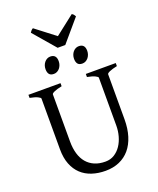

<svg xmlns="http://www.w3.org/2000/svg" viewBox="-181 -1115 1016 1236"><g transform="rotate(-20 327.0 -496.5)"><path d="M622.6 -594.2Q589.4 -587.4 570.6 -579.1Q551.8 -570.8 551.8 -564V-255.9Q551.8 -191.9 536.1 -141.6Q520.5 -91.3 491.2 -56.6Q461.9 -22 419.9 -3.7Q377.9 14.6 325.2 14.6Q274.9 14.6 232.7 0.7Q190.4 -13.2 159.9 -41.7Q129.4 -70.3 112.3 -113.8Q95.2 -157.2 95.2 -216.8V-564Q95.2 -569.8 77.4 -578.6Q59.6 -587.4 24.4 -594.2V-615.2H244.1V-594.2Q210.9 -587.4 192.1 -579.1Q173.3 -570.8 173.3 -564V-241.2Q173.3 -194.3 184.3 -157.2Q195.3 -120.1 217 -94.5Q238.8 -68.8 270.5 -55.2Q302.2 -41.5 344.2 -41.5Q378.9 -41.5 405.8 -58.3Q432.6 -75.2 450.9 -102.5Q469.2 -129.9 478.8 -164.8Q488.3 -199.7 488.3 -235.8V-564Q488.3 -569.8 470.5 -578.6Q452.6 -587.4 417.5 -594.2V-615.2H622.6ZM477.1 -752.4Q477.1 -738.8 472.7 -726.6Q468.3 -714.4 460.7 -705.3Q453.1 -696.3 442.9 -690.9Q432.6 -685.5 420.4 -685.5Q398.4 -685.5 388.9 -697.8Q379.4 -710 379.4 -732.4Q379.4 -746.1 383.8 -758.3Q388.2 -770.5 396 -779.5Q403.8 -788.6 413.8 -793.7Q423.8 -798.8 435.5 -798.8Q477.1 -798.8 477.1 -752.4ZM281.7 -752.4Q281.7 -738.8 277.3 -726.6Q272.9 -714.4 265.4 -705.3Q257.8 -696.3 247.6 -690.9Q237.3 -685.5 225.1 -685.5Q203.1 -685.5 193.6 -697.8Q184.1 -710 184.1 -732.4Q184.1 -746.1 188.5 -758.3Q192.9 -770.5 200.7 -779.5Q208.5 -788.6 218.5 -793.7Q228.5 -798.8 240.2 -798.8Q281.7 -798.8 281.7 -752.4ZM356.9 -835.4H304.7L175.8 -985.4Q179.2 -990.2 181.6 -993.7Q184.1 -997.1 186.3 -999.5Q188.5 -1002 191.2 -1003.9Q193.8 -1005.9 197.8 -1008.3L332 -905.3L463.9 -1008.3Q472.2 -1003.9 475.6 -999.5Q479 -995.1 484.9 -985.4Z"/></g></svg>

Font: Gentium Unicode
Style: Regular
Weight: 400
Version: Version 1.009